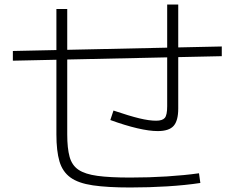

<svg xmlns="http://www.w3.org/2000/svg" viewBox="-20 -811 1040 851"><path d="M557 20Q456 20 391.5 10.5Q327 1 292 -24.5Q257 -50 243.5 -96Q230 -142 230 -215V-771H278V-215Q278 -154 288.5 -116Q299 -78 328 -58.5Q357 -39 412 -31.5Q467 -24 557 -24Q641 -24 719.5 -29Q798 -34 862 -43L868 0Q802 10 721.5 15Q641 20 557 20ZM37 -542V-585L963 -605V-562ZM679 -230Q642 -230 588.5 -242.5Q535 -255 469 -279L483 -321Q554 -297 597.5 -286.5Q641 -276 672 -276Q700 -276 710.5 -288.5Q721 -301 721 -340V-791H770V-330Q770 -276 749.5 -253Q729 -230 679 -230Z"/></svg>

Font: M PLUS 1 Code Light
Style: Regular
Weight: 300
Designer: Coji Morishita
Foundry: UNDERFOREST DESIGN
Version: Version 1.002